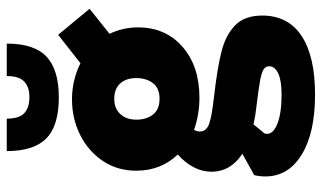

<svg xmlns="http://www.w3.org/2000/svg" viewBox="-212 -525 952 568"><g transform="rotate(-90 264.0 -241.0)"><path d="M26 68Q26 51 30 35L93 0Q40 -35 40 -91Q40 -119 53.5 -144.5Q67 -170 91 -191Q43 -241 43 -314Q43 -370 72 -413Q101 -456 149 -480Q197 -504 254 -504Q311 -504 361 -479L445 -545L522 -452L448 -393Q467 -353 467 -309Q467 -227 409.5 -177Q352 -127 259 -127Q209 -127 164 -143Q159 -135 159 -126Q159 -106 182.5 -98Q206 -90 261 -84Q348 -74 396.5 -61.5Q445 -49 473.5 -21Q502 7 502 59Q502 135 442 175Q382 215 268 215Q155 215 90.5 175.5Q26 136 26 68ZM317 -314Q317 -344 301 -361.5Q285 -379 256 -379Q227 -379 210.5 -361Q194 -343 194 -314Q194 -284 209 -264.5Q224 -245 256 -245Q287 -245 302 -264.5Q317 -284 317 -314ZM268 116Q310 116 331 106Q352 96 352 79Q352 69 343 63Q334 57 310 52.5Q286 48 236 42Q207 39 180 33L153 66L152 73Q152 92 183 104Q214 116 268 116ZM101 -697H197Q197 -660 213.5 -645Q230 -630 260 -630Q291 -630 307 -645.5Q323 -661 323 -697H419Q419 -615 380 -579Q341 -543 260 -543Q176 -543 138.5 -580Q101 -617 101 -697Z"/></g></svg>

Font: Hanken Grotesk Black
Style: Regular
Weight: 900
Designer: Alfredo Marco Pradil
Foundry: Hanken Design Co.
Version: Version 3.014